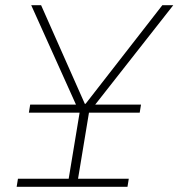

<svg xmlns="http://www.w3.org/2000/svg" viewBox="-20 -718 686 738"><path d="M49 -31H244L286 -285H91L96 -316H272L100 -698H138L306 -319H309L604 -698H646L346 -316H522L517 -285H322L280 -31H475L470 0H44Z"/></svg>

Font: IBM Plex Mono ExtraLight
Style: Italic
Weight: 200
Italic angle: -9°
Monospace: yes
Designer: Mike Abbink, Paul van der Laan, Pieter van Rosmalen
Foundry: Bold Monday
Version: Version 2.3